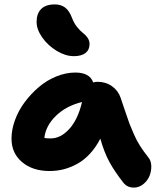

<svg xmlns="http://www.w3.org/2000/svg" viewBox="-20 -769 726 871"><path d="M314.9 -514.2Q277.3 -514.2 237.5 -538.1Q197.8 -562 171.9 -598.6Q146 -635.3 146 -669.9Q146 -707 166.5 -728Q187 -749 229 -749Q255.9 -749 274.9 -735.1Q293.9 -721.2 306.2 -689Q314.9 -665 329.6 -646.7Q344.2 -628.4 356.2 -619.6Q368.2 -610.8 377.2 -597.9Q386.2 -585 386.2 -568.8Q386.2 -543 367.9 -528.6Q349.6 -514.2 314.9 -514.2ZM205.1 6.8Q127.9 6.8 80.1 -33.7Q32.2 -74.2 32.2 -140.1Q32.2 -181.2 48.1 -224.6Q64 -268.1 92.3 -305.9Q120.6 -343.8 156.5 -374.3Q192.4 -404.8 235.8 -422.4Q279.3 -439.9 321.8 -439.9Q387.2 -439.9 402.8 -395Q413.1 -397.9 422.9 -397.9Q460 -397.9 488 -377.9Q516.1 -357.9 526.9 -326.2Q533.7 -307.1 546.9 -267.1Q560.1 -227.1 567.1 -208.7Q574.2 -190.4 587.2 -160.6Q600.1 -130.9 616 -106.2Q631.8 -81.5 652.8 -55.2Q665.5 -40 666.3 -16.4Q667 7.3 658.2 29.1Q649.4 50.8 630.1 66.4Q610.8 82 586.9 82Q557.6 82 540 60.1Q501 10.7 476.8 -33.4Q452.6 -77.6 435.1 -140.1Q414.6 -100.1 387.5 -71Q360.4 -42 329.8 -25.4Q299.3 -8.8 268.6 -1Q237.8 6.8 205.1 6.8ZM210 -141.1Q255.4 -141.1 294.4 -184.1Q333.5 -227.1 352.1 -306.2Q279.8 -288.6 233.4 -243.2Q187 -197.8 181.2 -143.1Q189.9 -141.1 210 -141.1Z"/></svg>

Font: Shantell Sans Irregular Bouncy
Style: Bold
Weight: 700
Designer: Stephen Nixon, Anya Danilova, Shantell Martin
Foundry: Arrow Type
Version: Version 1.006;[9816181b4]